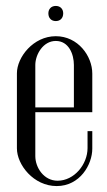

<svg xmlns="http://www.w3.org/2000/svg" viewBox="-20 -622 362 647"><path d="M143 -577C143 -561 153 -551 168 -551C183 -551 193 -561 193 -577C193 -592 183 -602 168 -602C153 -602 143 -592 143 -577ZM37 -375V-122C37 -67 93 5 171 5C249 5 291 -67 291 -121V-180H275V-123C275 -68 230 -13 174 -13C128 -13 99 -57 99 -96V-244H291V-374C291 -433 243 -500 168 -500C92 -500 37 -429 37 -375ZM99 -403C99 -438 125 -484 168 -484C212 -484 229 -439 229 -403V-260H99Z"/></svg>

Font: Emberly
Style: Regular
Weight: 400
Designer: Rajesh Rajput
Foundry: Rajesh Rajput
Version: Version 1.000